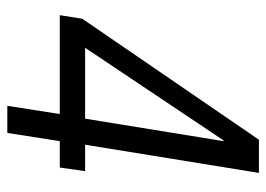

<svg xmlns="http://www.w3.org/2000/svg" viewBox="-124 -622 745 538"><g transform="rotate(90 249.0 -352.5)"><path d="M276 0 299 -147H22L32 -210L371 -705H464L385 -218H459L449 -147H375L352 0ZM312 -218 375 -606H373L106 -207L98 -218Z"/></g></svg>

Font: Nunito Sans 7pt Condensed
Style: Italic
Weight: 400
Width: 3
Italic angle: -9°
Designer: Vernon Adams
Foundry: Vernon Adams
Version: Version 3.101;gftools[0.9.27]